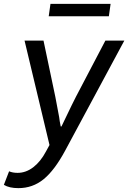

<svg xmlns="http://www.w3.org/2000/svg" viewBox="-61 -746 663 993"><path d="M-41 210 -14 140Q5 148 30 148Q73 148 111 119Q149 90 177 37L195 4L66 -536H164L225 -246L245 -140Q247 -121 253 -92H257L283 -146Q310 -203 332 -246L484 -536H582L276 33Q221 135 164.5 181Q108 227 34 227Q-13 227 -41 210ZM200 -726H511L502 -662H191Z"/></svg>

Font: Nebula Sans Medium
Style: Regular
Weight: 500
Italic angle: -9°
Designer: Paul D. Hunt for Adobe (as Source Sans)
Foundry: Nebula Entertainment & Broadcasting LLC
Version: Version 1.010